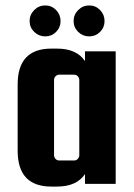

<svg xmlns="http://www.w3.org/2000/svg" viewBox="-20 -677 492 707"><path d="M293 -488H406V0H293V-36Q262 10 190 10H169Q45 10 45 -122V-366Q45 -498 169 -498H190Q262 -498 293 -452ZM272 -106V-382Q272 -390 266.5 -396Q261 -402 253 -402H198Q190 -402 184.5 -396Q179 -390 179 -382V-106Q179 -98 184.5 -92Q190 -86 198 -86H253Q261 -86 266.5 -92Q272 -98 272 -106ZM146.5 -657Q170 -657 186.5 -640Q203 -623 203 -599.5Q203 -576 186.5 -559.5Q170 -543 146.5 -543Q123 -543 106 -559.5Q89 -576 89 -599.5Q89 -623 106 -640Q123 -657 146.5 -657ZM308.5 -657Q332 -657 348.5 -640Q365 -623 365 -599.5Q365 -576 348.5 -559.5Q332 -543 308.5 -543Q285 -543 268 -559.5Q251 -576 251 -599.5Q251 -623 268 -640Q285 -657 308.5 -657Z"/></svg>

Font: Squada One
Style: Regular
Weight: 400
Designer: Joe Prince
Foundry: Joe Prince
Version: Version 1.001